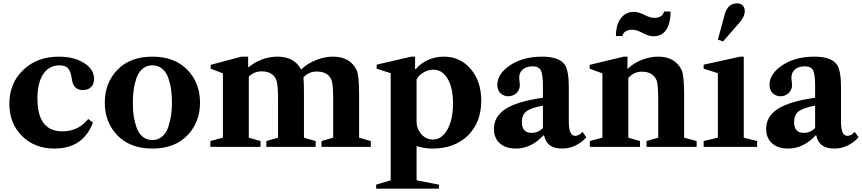

<svg xmlns="http://www.w3.org/2000/svg" viewBox="-20 -879 5158 1149"><path d="M305 10Q187 10 111.5 -65.5Q36 -141 36 -258Q36 -381 119 -460.5Q202 -540 332 -540Q423 -540 483 -502Q543 -464 543 -407Q543 -376 525 -358Q507 -340 476 -340Q419 -340 410 -405Q405 -446 389.5 -467Q374 -488 337 -488Q274 -488 239 -436Q204 -384 204 -289Q204 -93 353 -93Q444 -93 501 -159L508 -167L536 -145L531 -133Q471 10 305 10Z M683 -461.5Q759 -540 892 -540Q1025 -540 1101 -461.5Q1177 -383 1177 -265Q1177 -147 1101 -68.5Q1025 10 892 10Q759 10 683 -68.5Q607 -147 607 -265Q607 -383 683 -461.5ZM892 -41Q926 -41 950.5 -62Q975 -83 987 -119Q999 -155 1004 -190Q1009 -225 1009 -265Q1009 -305 1004.5 -339.5Q1000 -374 988 -410Q976 -446 951.5 -467Q927 -488 892 -488Q857 -488 832.5 -467Q808 -446 796 -410Q784 -374 779.5 -339.5Q775 -305 775 -265Q775 -225 779.5 -190Q784 -155 796 -119Q808 -83 832.5 -62Q857 -41 892 -41Z M1469 -55 1539 -35V0H1239V-35L1314 -55V-440L1241 -468V-491L1425 -540H1465V-475Q1545 -540 1642 -540Q1741 -540 1782 -463Q1818 -498 1870 -519Q1922 -540 1972 -540Q2075 -540 2114 -460Q2129 -429 2129 -318V-55L2199 -35V0H1904V-35L1974 -55V-279Q1974 -374 1964 -399Q1944 -451 1875 -451Q1829 -451 1796 -416Q1799 -384 1799 -318V-55L1869 -35V0H1574V-35L1644 -55V-279Q1644 -374 1634 -399Q1614 -452 1545 -452Q1502 -452 1469 -421Z M2473 -5V200L2607 226V250H2231V226L2318 200V-441L2234 -468V-492L2441 -540H2464V-466H2469Q2497 -500 2541.5 -520Q2586 -540 2636 -540Q2734 -540 2797 -466Q2860 -392 2860 -277Q2860 -147 2780.5 -68.5Q2701 10 2568 10Q2518 10 2473 -5ZM2570 -44Q2624 -44 2657.5 -104Q2691 -164 2691 -260Q2691 -353 2659 -407.5Q2627 -462 2573 -462Q2542 -462 2513.5 -445Q2485 -428 2473 -403V-154Q2473 -108 2501.5 -76Q2530 -44 2570 -44Z M3068 10Q3006 10 2971 -21.5Q2936 -53 2936 -108Q2936 -183 3007 -228Q3078 -273 3229 -294V-367Q3229 -435 3216.5 -458.5Q3204 -482 3168 -482Q3130 -482 3108.5 -463.5Q3087 -445 3087 -414Q3087 -406 3089 -391.5Q3091 -377 3091 -370Q3091 -342 3071 -322.5Q3051 -303 3022 -303Q2993 -303 2974.5 -322Q2956 -341 2956 -371Q2956 -438 3035 -490Q3112 -540 3224 -540Q3328 -540 3361 -490Q3384 -454 3384 -356V-150Q3384 -66 3422 -66Q3445 -66 3466 -90L3489 -57Q3426 10 3343 10Q3251 10 3236 -69H3232Q3159 10 3068 10ZM3160 -84Q3202 -84 3229 -113V-247Q3156 -233 3129.5 -212Q3103 -191 3103 -149Q3103 -84 3160 -84Z M3740 -55 3810 -35V0H3510V-35L3585 -55V-440L3509 -468V-491L3713 -540H3735V-466Q3769 -500 3819 -520Q3869 -540 3919 -540Q4020 -540 4059 -460Q4074 -428 4074 -318V-55L4149 -35V0H3849V-35L3919 -55V-279Q3919 -376 3909 -399Q3887 -450 3821 -450Q3772 -450 3740 -412ZM3705 -663H3666Q3666 -732 3695.5 -770Q3725 -808 3773 -808Q3800 -808 3836 -790Q3872 -772 3894 -772Q3945 -772 3954 -810H3993Q3993 -740 3967 -701Q3941 -662 3891 -662Q3862 -662 3826 -681.5Q3790 -701 3766 -701Q3712 -701 3705 -663Z M4431 -55 4511 -35V0H4191V-35L4276 -55V-441L4191 -468V-492L4410 -540H4431ZM4307 -631 4276 -642 4317 -793Q4335 -859 4392 -859Q4412 -859 4424.5 -846.5Q4437 -834 4437 -814Q4437 -779 4404 -742Z M4697 10Q4635 10 4600 -21.5Q4565 -53 4565 -108Q4565 -183 4636 -228Q4707 -273 4858 -294V-367Q4858 -435 4845.5 -458.5Q4833 -482 4797 -482Q4759 -482 4737.5 -463.5Q4716 -445 4716 -414Q4716 -406 4718 -391.5Q4720 -377 4720 -370Q4720 -342 4700 -322.5Q4680 -303 4651 -303Q4622 -303 4603.5 -322Q4585 -341 4585 -371Q4585 -438 4664 -490Q4741 -540 4853 -540Q4957 -540 4990 -490Q5013 -454 5013 -356V-150Q5013 -66 5051 -66Q5074 -66 5095 -90L5118 -57Q5055 10 4972 10Q4880 10 4865 -69H4861Q4788 10 4697 10ZM4789 -84Q4831 -84 4858 -113V-247Q4785 -233 4758.5 -212Q4732 -191 4732 -149Q4732 -84 4789 -84Z"/></svg>

Font: Libre Caslon Text
Style: Bold
Weight: 700
Designer: Pablo Impallari, Rodrigo Fuenzalida
Foundry: Pablo Impallari, Rodrigo Fuenzalida
Version: Version 1.002